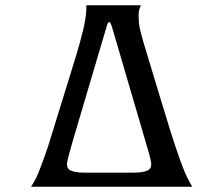

<svg xmlns="http://www.w3.org/2000/svg" viewBox="-20 -711 787 731"><path d="M98.1 0Q117.7 -29.3 130.4 -63.5L150.9 -118.7Q155.8 -132.3 164.1 -157.2L268.6 -495.1L284.7 -550.8Q311.5 -646.5 308.6 -690.9H516.6Q507.8 -674.8 507.8 -654.3Q507.8 -620.1 513.4 -597.7Q519 -575.2 525.9 -550.8Q614.3 -257.8 626.5 -219.7L646.5 -157.2Q654.8 -132.3 661.1 -115.2L673.3 -81.1Q692.9 -29.3 712.4 0ZM409.2 -598.6Q401.4 -627 396.5 -627Q391.6 -627 388.2 -617.4Q384.8 -607.9 379.9 -589.4L258.3 -178.7L243.2 -125Q237.3 -102.5 235.8 -92.8Q231.9 -69.8 249 -61.8Q266.1 -53.7 302.2 -53.7H488.8Q524.4 -53.7 541.5 -61.8Q558.6 -69.8 555.2 -92.8Q553.7 -102.5 547.9 -125Z"/></svg>

Font: Amarante
Style: Regular
Weight: 400
Designer: Karolina Lach
Foundry: Sorkin Type Co.
Version: Version 1.001